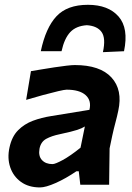

<svg xmlns="http://www.w3.org/2000/svg" viewBox="-20 -788 564 819"><path d="M150.5 11.5Q102 11.5 69.2 -12.2Q36.5 -36 23.5 -74.8Q10.5 -113.5 20.5 -159Q30.5 -205.5 57 -232.2Q83.5 -259 120.2 -272.8Q157 -286.5 199 -293L361.5 -319.5Q371 -359.5 345 -382.5Q319 -405.5 264 -405.5Q255.5 -405.5 227.8 -399Q200 -392.5 163.2 -382.5Q126.5 -372.5 91.5 -362L112 -484.5Q130.5 -487.5 157.2 -492Q184 -496.5 212.2 -500.8Q240.5 -505 263.8 -507.8Q287 -510.5 299 -510.5Q407 -510.5 455.5 -457.5Q504 -404.5 484.5 -315.5Q479.5 -291.5 472.5 -265.5Q465.5 -239.5 459 -210L447.5 -155Q447 -118.5 446.5 -80.8Q446 -43 445.5 0H322.5L316 -57.5H306Q260.5 -26.5 217.8 -7.5Q175 11.5 150.5 11.5ZM204 -88Q215.5 -88 247.8 -105.5Q280 -123 323.5 -158L342 -248.5Q330.5 -241 309.5 -234Q288.5 -227 235 -215.5Q200.5 -208.5 177.2 -195.8Q154 -183 148.5 -153.5Q143 -122.5 159 -105.2Q175 -88 204 -88ZM419 -565.5Q432 -625 413.5 -651.2Q395 -677.5 350.5 -680.5Q304.5 -677.5 279.5 -650.8Q254.5 -624 242.5 -569.5H154Q175 -669.5 220.8 -718.5Q266.5 -767.5 355 -767.5Q442 -767.5 485.8 -717.5Q529.5 -667.5 509 -569.5Z"/></svg>

Font: Commissioner Loud SemiBold
Style: Italic
Weight: 600
Italic angle: -12°
Designer: Kostas Bartsokas
Foundry: Kostas Bartsokas
Version: Version 1.000; ttfautohint (v1.8.3)